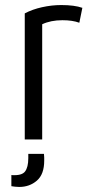

<svg xmlns="http://www.w3.org/2000/svg" viewBox="-20 -552 353 760"><path d="M78 0V-499Q108 -515 146.5 -523.5Q185 -532 222 -532Q275 -532 306 -521L294 -462Q267 -472 227 -472Q204 -472 184 -468Q164 -464 147 -456V0ZM56 188Q49 188 39.5 187Q30 186 25 185V141Q66 144 79 127Q92 110 92 74V57H154Q155 64 155 71.5Q155 79 155 84Q155 138 126 163Q97 188 56 188Z"/></svg>

Font: Ubuntu Sans Condensed
Style: Regular
Weight: 400
Width: 3
Designer: Dalton Maag Ltd
Foundry: Dalton Maag Ltd
Version: Version 1.006; ttfautohint (v1.8.4.7-5d5b)